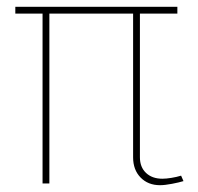

<svg xmlns="http://www.w3.org/2000/svg" viewBox="-20 -539 581 564"><path d="M125 -499V0H105V-499H25V-519H501V-499H391V-77Q391 -48 409 -31Q427 -14 457 -14Q468 -14 483.5 -16.5Q499 -19 512 -23L519 -7Q506 -3 485 1Q464 5 450 5Q415 5 393 -17.5Q371 -40 371 -77V-499Z"/></svg>

Font: Raleway Thin
Style: Regular
Weight: 100
Designer: Matt McInerney, Pablo Impallari, Rodrigo Fuenzalida
Foundry: Matt McInerney, Pablo Impallari, Rodrigo Fuenzalida
Version: Version 4.026